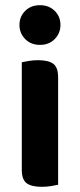

<svg xmlns="http://www.w3.org/2000/svg" viewBox="-20 -713 308 740"><path d="M55 -617Q55 -649 77 -671Q99 -693 134 -693Q169 -693 191 -671Q213 -649 213 -617Q213 -585 191 -562.5Q169 -540 134 -540Q99 -540 77 -562.5Q55 -585 55 -617ZM64 -264H204V-1Q195 1 178 4Q161 7 141 7Q101 7 82.5 -7Q64 -21 64 -58ZM204 -192H64V-473Q73 -475 90 -478Q107 -481 127 -481Q167 -481 185.5 -467Q204 -453 204 -415Z"/></svg>

Font: BalooTamma2Bold
Style: Bold
Weight: 700
Designer: Divya Kowshik, Shuchita Grover and Ek Type
Foundry: Ek Type
Version: Version 1.700